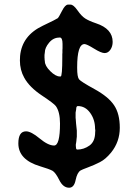

<svg xmlns="http://www.w3.org/2000/svg" viewBox="-20 -749 603 853"><path d="M179.2 -477.1Q179.2 -457 203.1 -433.1Q227.1 -409.2 246.1 -409.2H249.5Q256.8 -409.2 256.8 -495.6V-509.3L257.3 -513.7V-527.3L257.8 -534.2V-554.2Q257.8 -582.5 245.1 -582.5L243.2 -582Q216.8 -582 198 -559.3Q179.2 -536.6 179.2 -516.1L177.7 -504.9V-490.7L178.2 -488.3V-483.9Q179.2 -479 179.2 -477.1ZM323.2 -84.5Q352.5 -84.5 377.7 -102.5Q402.8 -120.6 402.8 -162.1L403.3 -167.5V-170.4Q402.3 -175.3 402.3 -178.2Q402.3 -217.3 380.6 -247.6Q358.9 -277.8 325.7 -277.8Q318.4 -277.8 318.4 -263.2Q318.4 -261.2 315.9 -249V-224.1L316.4 -221.7L317.9 -200.7Q319.3 -191.9 319.3 -187.5L321.3 -168.9V-141.6L320.3 -133.3L319.3 -122.6Q317.9 -115.2 317.9 -112.8L316.9 -107.9Q316.9 -104 316.9 -100.1L317.4 -96.2Q317.4 -84.5 323.2 -84.5ZM61.5 -111.8Q61.5 -165.5 95.7 -165.5Q118.2 -165.5 156 -134Q193.8 -102.5 220.2 -102.5Q246.6 -102.5 246.6 -200.2Q246.6 -252 228 -277.8Q219.7 -289.1 165.5 -325.2Q111.3 -361.3 87.9 -403.3Q68.4 -438 68.4 -480.5Q68.4 -490.2 69.3 -501Q78.1 -591.3 170.4 -634.8Q231.9 -664.1 236.6 -668.2Q241.2 -672.4 255.4 -700.4Q269.5 -728.5 282.2 -728.5H293Q306.6 -728.5 324.2 -703.1Q341.8 -677.7 358.4 -667Q375 -656.2 406.7 -645.5Q480.5 -621.1 480.5 -563Q480.5 -542.5 470.2 -527.8Q460 -513.2 444.8 -513.2Q429.7 -513.2 397.5 -533.2Q365.2 -553.2 355.5 -553.2Q322.8 -553.2 322.8 -450.2Q322.8 -448.7 322.8 -447.3Q322.8 -407.2 331.1 -396.7Q339.4 -386.2 400.4 -352.8Q461.4 -319.3 486.8 -281.5Q512.2 -243.7 512.2 -181.4Q512.2 -119.1 473.6 -71.3Q449.2 -41.5 423.8 -28.6Q398.4 -15.6 370.8 -5.4Q343.3 4.9 337.9 8.3Q322.8 17.6 315.9 51.3Q309.1 85 287.1 85Q260.3 85 243.4 51Q226.6 17.1 212.9 9.5Q199.2 2 158.2 -10.3Q61.5 -39.1 61.5 -111.8Z"/></svg>

Font: Averia Libre
Style: Bold
Weight: 700
Version: Version 1.002